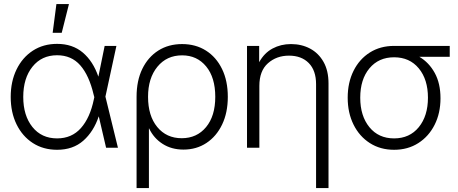

<svg xmlns="http://www.w3.org/2000/svg" viewBox="-20 -748 2318 972"><path d="M269 10.3Q199.2 10.3 146.2 -23.9Q93.3 -58.1 63.7 -118.7Q34.2 -179.2 34.2 -257.3Q34.2 -335.4 63.7 -396.2Q93.3 -457 146.2 -491.5Q199.2 -525.9 269 -525.9Q347.2 -525.9 399.2 -481.9Q451.2 -438 478 -359.9L509.8 -515.6H569.3L513.7 -258.8L577.1 0H517.1L480 -159.2Q454.1 -82 401.9 -35.9Q349.6 10.3 269 10.3ZM457.5 -255.9 454.1 -268.6Q431.2 -366.2 386.5 -417.2Q341.8 -468.3 269 -468.3Q190.9 -468.3 144.3 -410.2Q97.7 -352.1 97.7 -257.3Q97.7 -163.1 144 -105.2Q190.4 -47.4 269 -47.4Q343.3 -47.4 389.6 -99.6Q436 -151.9 455.1 -245.1ZM246.6 -582 265.6 -727.5H329.1L292.5 -582Z M671.4 204.1V-258.3Q671.4 -339.4 700.4 -399.2Q729.5 -459 781.2 -491.9Q833 -524.9 901.9 -524.9Q970.7 -524.9 1022.7 -491.9Q1074.7 -459 1104 -398.9Q1133.3 -338.9 1133.3 -257.8Q1133.3 -177.7 1104.5 -117.7Q1075.7 -57.6 1025.1 -24.2Q974.6 9.3 908.7 9.3Q848.6 9.3 803.5 -19.5Q758.3 -48.3 734.9 -97.7H733.9V204.1ZM899.9 -48.3Q976.6 -48.3 1023.2 -104.5Q1069.8 -160.6 1069.8 -257.8Q1069.8 -355.5 1023.7 -411.6Q977.5 -467.8 901.9 -467.8Q824.2 -467.8 776.9 -410.2Q729.5 -352.5 729.5 -257.8Q729.5 -161.6 776.1 -105Q822.8 -48.3 899.9 -48.3Z M1293 -313V0H1230.5V-515.6H1292V-433.1Q1317.9 -480 1359.9 -502.4Q1401.9 -524.9 1453.1 -524.9Q1506.8 -524.9 1549.8 -502Q1592.8 -479 1617.9 -434.6Q1643.1 -390.1 1643.1 -325.7V204.1H1580.1V-321.8Q1580.1 -391.1 1543.2 -428.7Q1506.3 -466.3 1442.9 -466.3Q1379.9 -466.3 1336.4 -427.7Q1293 -389.2 1293 -313Z M1975.1 10.3Q1905.3 10.3 1852.3 -23.7Q1799.3 -57.6 1769.8 -117.2Q1740.2 -176.8 1740.2 -253.4Q1740.2 -330.1 1769.8 -389.4Q1799.3 -448.7 1852.3 -482.2Q1905.3 -515.6 1975.1 -515.6H2256.8V-460.4H2103Q2151.9 -431.6 2180.9 -378.7Q2210 -325.7 2210 -250.5Q2210 -175.3 2180.4 -116.5Q2150.9 -57.6 2097.9 -23.7Q2044.9 10.3 1975.1 10.3ZM1975.1 -458Q1897 -458 1850.3 -402.1Q1803.7 -346.2 1803.7 -253.4Q1803.7 -161.1 1850.1 -104.2Q1896.5 -47.4 1975.1 -47.4Q2053.7 -47.4 2100.1 -104.2Q2146.5 -161.1 2146.5 -253.4Q2146.5 -345.7 2100.1 -401.9Q2053.7 -458 1975.1 -458Z"/></svg>

Font: Inter Display Light
Style: Regular
Weight: 300
Designer: Rasmus Andersson
Foundry: rsms
Version: Version 4.000;git-a52131595